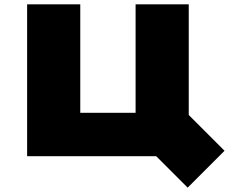

<svg xmlns="http://www.w3.org/2000/svg" viewBox="-20 -720 1055 885"><path d="M105 0V-700H350V-200H605V-700H850V-190L1015 -25L845 145L700 0Z"/></svg>

Font: Imperial One
Style: Regular
Weight: 400
Designer: Jovanny Lemonad
Foundry: Jovanny Lemonad
Version: Version 1.000